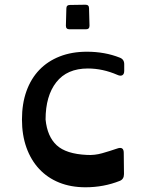

<svg xmlns="http://www.w3.org/2000/svg" viewBox="-20 -779 619 813"><path d="M506 -479Q506 -465 498 -460.5Q490 -456 477 -462Q415 -489 352 -489Q264 -489 218.5 -431Q173 -373 173 -273Q180 -201 220 -164Q260 -127 348 -123Q380 -121 412 -130Q444 -139 476 -150Q504 -160 504 -132L505 -42Q505 -20 487 -13Q419 14 342 14Q280 14 230.5 -6Q181 -26 146 -63.5Q111 -101 92 -154Q73 -207 73 -273Q73 -340 92 -393Q111 -446 146.5 -483Q182 -520 233 -540Q284 -560 348 -560Q424 -560 487 -535Q506 -528 506 -507ZM261 -743Q261 -758 276 -758L342 -759Q357 -759 357 -744L359 -670Q359 -655 344 -655H274Q259 -655 259 -670Z"/></svg>

Font: OpenDyslexic 3
Style: Regular
Weight: 400
Designer: Abelardo Gonzalez
Version: Version 1.000;PS 001.001;hotconv 1.0.56